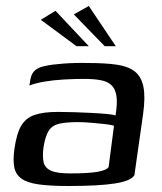

<svg xmlns="http://www.w3.org/2000/svg" viewBox="-20 -614 539 640"><path d="M208 6Q146 6 108 0.5Q70 -5 51 -19Q32 -33 27.5 -57Q23 -81 28 -117Q35 -168 50.5 -194.5Q66 -221 95.5 -231Q125 -241 173 -241Q199 -241 229 -240Q259 -239 287.5 -237.5Q316 -236 337 -234Q358 -232 365 -229Q372 -271 368 -295Q364 -319 350.5 -331Q337 -343 314 -347Q291 -351 261 -351Q227 -351 192.5 -349Q158 -347 128.5 -342Q99 -337 78 -329L81 -348Q85 -371 98.5 -381Q112 -391 130 -394Q151 -399 190.5 -402Q230 -405 274 -404Q330 -404 368.5 -398.5Q407 -393 429 -376Q451 -359 458 -325Q465 -291 457 -234L428 -30Q417 -11 363.5 -2.5Q310 6 208 6ZM213 -36Q273 -36 303.5 -41Q334 -46 342 -57L360 -195Q351 -198 329 -200.5Q307 -203 282 -205Q257 -207 240 -207Q203 -207 179 -202Q155 -197 143 -179Q131 -161 125 -123Q121 -92 125.5 -73Q130 -54 150 -45Q170 -36 213 -36ZM235 -460 116 -548 165 -578 276 -460ZM329 -460 226 -566 276 -594 366 -460Z"/></svg>

Font: Genos Medium
Style: Italic
Weight: 500
Italic angle: -8°
Designer: Robert E. Leuschke
Foundry: Robert E. Leuschke
Version: Version 1.010